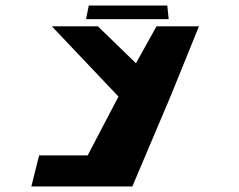

<svg xmlns="http://www.w3.org/2000/svg" viewBox="-20 -672 862 692"><path d="M300 -652 290 -603H588L583 -652ZM167 -577 407 -324 296 -112H121L93 0H237H457L596 -328L697 -577H544L470 -444L333 -577Z"/></svg>

Font: Hussar Milosc
Style: Bold
Weight: 700
Foundry: Cannot Into Space Fonts
Version: Version 1.02